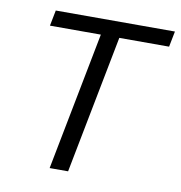

<svg xmlns="http://www.w3.org/2000/svg" viewBox="-67 -613 639 676"><g transform="rotate(10 252.5 -275.0)"><path d="M250 -494 154 0H220L316 -494H494L505 -550H79L68 -494Z"/></g></svg>

Font: Cambay Devanagari
Style: Italic
Weight: 400
Italic angle: -11°
Designer: Pooja Saxena
Foundry: Pooja Saxena
Version: Version 1.018;PS 001.018;hotconv 1.0.70;makeotf.lib2.5.58329